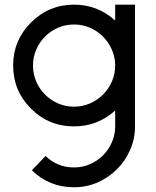

<svg xmlns="http://www.w3.org/2000/svg" viewBox="-20 -542 670 827"><path d="M176.3 129.9Q227.1 179.2 298.8 179.2Q335 179.2 367.2 165.3Q399.4 151.4 423.6 127.2Q447.8 103 461.9 70.8Q476.1 38.6 476.1 2.4V-65.9Q400.4 2.4 298.8 2.4Q189.9 2.4 113.3 -74.2Q36.6 -150.9 36.6 -259.8Q36.6 -368.2 113.3 -444.8Q190.4 -522 298.8 -522Q400.4 -522 476.1 -453.6V-522H561.5V2.4Q561.5 56.2 540.5 103.8Q519.5 151.4 483.6 187.3Q447.8 223.1 400.1 243.9Q352.5 264.6 298.8 264.6Q192.4 264.6 117.2 191.4ZM298.8 -82.5Q335 -82.5 367.2 -96.4Q399.4 -110.4 423.6 -134.5Q447.8 -158.7 461.9 -190.9Q476.1 -223.1 476.1 -259.8Q476.1 -295.9 461.9 -328.1Q447.8 -360.4 423.6 -384.5Q399.4 -408.7 367.2 -422.6Q335 -436.5 298.8 -436.5Q262.2 -436.5 230.2 -422.6Q198.2 -408.7 174.1 -384.5Q149.9 -360.4 136 -328.1Q122.1 -295.9 122.1 -259.8Q122.1 -223.1 136 -190.9Q149.9 -158.7 174.1 -134.5Q198.2 -110.4 230.2 -96.4Q262.2 -82.5 298.8 -82.5Z"/></svg>

Font: Proletarsk
Style: Regular
Weight: 400
Designer: Peter Wiegel, original typeface by Carl Albert Fahrenwaldt 1901
Foundry: Peter Wiegel
Version: Version 1.000 2010 initial release